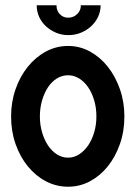

<svg xmlns="http://www.w3.org/2000/svg" viewBox="-20 -679 520 727"><path d="M238 -505Q282 -505 320.5 -484Q359 -463 388 -426.5Q417 -390 434 -341.5Q451 -293 451 -238Q451 -182 434 -133.5Q417 -85 388 -49Q359 -13 320.5 7.5Q282 28 238 28Q193 28 154 7.5Q115 -13 85.5 -49Q56 -85 39 -133.5Q22 -182 22 -238Q22 -293 39 -341.5Q56 -390 85.5 -426.5Q115 -463 154 -484Q193 -505 238 -505ZM238 -394Q215 -394 195.5 -382Q176 -370 162 -349Q148 -328 139.5 -299.5Q131 -271 131 -238Q131 -206 139.5 -177.5Q148 -149 162 -128Q176 -107 195.5 -94.5Q215 -82 238 -82Q260 -82 279.5 -94.5Q299 -107 313.5 -128Q328 -149 336.5 -177.5Q345 -206 345 -238Q345 -271 336.5 -299.5Q328 -328 313.5 -349Q299 -370 279.5 -382Q260 -394 238 -394ZM194 -657Q194 -639 206.5 -625.5Q219 -612 238 -612Q258 -612 272 -625.5Q286 -639 286 -657V-659H361Q361 -635 351 -614.5Q341 -594 324.5 -579Q308 -564 286 -555Q264 -546 239 -546Q214 -546 192.5 -555Q171 -564 154.5 -579Q138 -594 128.5 -614.5Q119 -635 119 -659H194Z"/></svg>

Font: RonaldsonGothic
Style: Regular
Weight: 400
Designer: Mr. Robertson for MacKellar, Smiths & Jordan Co. Philadelphia
Foundry: CAT-Fonts Peter Wiegel
Version: Version 1.000